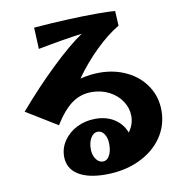

<svg xmlns="http://www.w3.org/2000/svg" viewBox="-89 -872 939 996"><g transform="rotate(-10 380.0 -374.0)"><path d="M191 -88Q191 -133 217 -171Q243 -209 287 -231Q331 -253 384 -253Q442 -253 483.5 -226.5Q525 -200 543 -153Q571 -191 571 -235Q571 -276 547.5 -312.5Q524 -349 482 -371Q440 -393 389 -393Q331 -393 285 -360Q239 -327 193 -253L30 -353Q127 -466 224.5 -559.5Q322 -653 392 -700Q288 -686 159 -661L154 -774Q344 -789 491 -789Q549 -789 583 -786L587 -708Q527 -673 461.5 -609Q396 -545 345 -472Q396 -485 447 -485Q526 -485 590.5 -453.5Q655 -422 692.5 -365Q730 -308 730 -236Q730 -157 686 -94Q642 -31 564 5Q486 41 388 41Q294 41 242.5 7.5Q191 -26 191 -88ZM433 -111Q433 -143 419.5 -164Q406 -185 385 -185Q363 -185 348.5 -161.5Q334 -138 334 -102Q334 -71 349 -49.5Q364 -28 386 -28Q407 -28 420 -51Q433 -74 433 -111Z"/></g></svg>

Font: Otomanopee One
Style: Regular
Weight: 400
Designer: Das Ende der Wildnis
Foundry: Gutenberg Labo
Version: Version 3.005